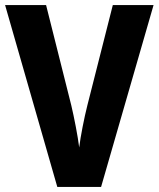

<svg xmlns="http://www.w3.org/2000/svg" viewBox="-20 -734 623 754"><path d="M583 -714H423L323 -320C311 -273 296 -197 291 -155C286 -197 271 -274 260 -320L161 -714H0L205 0H377Z"/></svg>

Font: Noto Sans Oriya Cond Bold
Style: Bold
Weight: 700
Width: 3
Designer: Amélie Bonet and Sol Matas
Foundry: Google LLC
Version: Version 2.006